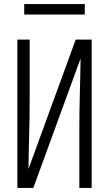

<svg xmlns="http://www.w3.org/2000/svg" viewBox="-20 -931 540 951"><path d="M66 0V-735H127V-441Q127 -354 124.5 -267Q122 -180 121 -94L355 -735H434V0H373V-294Q373 -381 375.5 -468Q378 -555 379 -641L145 0ZM100 -859V-911H400V-859Z"/></svg>

Font: Iosevka Term Curly Light
Style: Regular
Weight: 300
Designer: Belleve Invis
Foundry: Belleve Invis
Version: Version 32.3.0